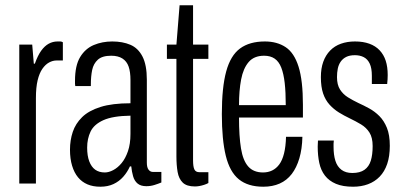

<svg xmlns="http://www.w3.org/2000/svg" viewBox="-20 -695 1521 727"><path d="M53 0V-526H102L108 -454H112Q123 -485 136 -503Q149 -521 164.5 -529.5Q180 -538 198 -538Q204 -538 208.5 -538Q213 -538 218 -535V-466H194Q180 -466 166 -458.5Q152 -451 140.5 -434.5Q129 -418 122.5 -391Q116 -364 116 -324V0Z M360 12Q332 12 311 3Q290 -6 275.5 -23.5Q261 -41 253 -67.5Q245 -94 245 -128Q245 -164 255.5 -195.5Q266 -227 291 -251.5Q316 -276 360.5 -290Q405 -304 474 -304V-392Q474 -423 467 -443Q460 -463 443.5 -473.5Q427 -484 401 -484Q367 -484 350.5 -469Q334 -454 329 -430Q324 -406 324 -375V-369H265Q264 -373 264 -378Q264 -383 264 -389Q264 -447 283.5 -479Q303 -511 335 -524.5Q367 -538 405 -538Q444 -538 473.5 -525.5Q503 -513 519.5 -481Q536 -449 536 -393V-79Q536 -61 542.5 -52.5Q549 -44 559 -44H591V-4Q579 1 564.5 5.5Q550 10 534 10Q513 10 501 0Q489 -10 484 -27.5Q479 -45 477 -65H472Q462 -43 446.5 -25.5Q431 -8 409.5 2Q388 12 360 12ZM377 -42Q392 -42 409 -51Q426 -60 440.5 -77.5Q455 -95 464.5 -122.5Q474 -150 474 -188V-257Q407 -256 371.5 -240Q336 -224 323 -197Q310 -170 310 -136Q310 -105 318 -84Q326 -63 340.5 -52.5Q355 -42 377 -42Z M718 11Q687 11 672 -3.5Q657 -18 652.5 -44Q648 -70 648 -103V-472H612V-526H648L660 -675H711V-526H769V-472H711V-88Q711 -64 716 -53.5Q721 -43 735 -43H769V-2Q762 2 752.5 5Q743 8 734.5 9.5Q726 11 718 11Z M977 12Q919 12 884.5 -16Q850 -44 835 -105Q820 -166 820 -263Q820 -364 836.5 -424.5Q853 -485 889 -511.5Q925 -538 983 -538Q1029 -538 1061.5 -516.5Q1094 -495 1110.5 -442.5Q1127 -390 1127 -298V-250H885Q885 -179 892.5 -133Q900 -87 920 -64.5Q940 -42 976 -42Q995 -42 1010.5 -49.5Q1026 -57 1037.5 -72.5Q1049 -88 1055.5 -114Q1062 -140 1063 -177H1125Q1124 -131 1113.5 -95.5Q1103 -60 1084.5 -36Q1066 -12 1039 0Q1012 12 977 12ZM885 -297H1062Q1062 -346 1058 -381Q1054 -416 1045 -439Q1036 -462 1020 -473Q1004 -484 980 -484Q942 -484 921.5 -460Q901 -436 893 -394Q885 -352 885 -297Z M1317 12Q1278 12 1252 1Q1226 -10 1210.5 -30Q1195 -50 1189 -78Q1183 -106 1183 -140Q1183 -146 1183.5 -152Q1184 -158 1184 -163H1244Q1243 -157 1243 -151Q1243 -145 1243 -139Q1243 -108 1250 -86Q1257 -64 1273 -52Q1289 -40 1314 -40Q1343 -40 1360 -52Q1377 -64 1384 -86.5Q1391 -109 1391 -142Q1391 -174 1379 -193Q1367 -212 1347 -224Q1327 -236 1304 -247Q1283 -257 1263.5 -269Q1244 -281 1228 -298.5Q1212 -316 1203.5 -341Q1195 -366 1195 -403Q1195 -436 1204 -461Q1213 -486 1230 -503.5Q1247 -521 1271 -529.5Q1295 -538 1324 -538Q1355 -538 1378.5 -529.5Q1402 -521 1417.5 -504.5Q1433 -488 1440.5 -465Q1448 -442 1448 -411Q1448 -404 1447.5 -394.5Q1447 -385 1446 -377H1388V-408Q1388 -437 1380 -454Q1372 -471 1357.5 -478.5Q1343 -486 1324 -486Q1304 -486 1291 -479.5Q1278 -473 1270 -461.5Q1262 -450 1259 -435Q1256 -420 1256 -403Q1256 -374 1267.5 -356Q1279 -338 1297.5 -326.5Q1316 -315 1337 -305Q1357 -296 1378 -284.5Q1399 -273 1416.5 -255.5Q1434 -238 1445 -211Q1456 -184 1456 -143Q1456 -103 1446 -74Q1436 -45 1417.5 -26Q1399 -7 1373.5 2.5Q1348 12 1317 12Z"/></svg>

Font: Archivo ExtraCondensed Light
Style: Regular
Weight: 300
Width: 2
Designer: Hector Gatti
Foundry: Omnibus-Type
Version: Version 2.001